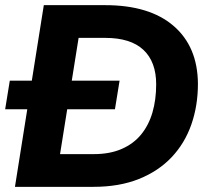

<svg xmlns="http://www.w3.org/2000/svg" viewBox="-26 -725 820 745"><path d="M32 0 144 -705H382Q554 -705 647.5 -624.5Q741 -544 742 -400Q742 -315 716.5 -242Q691 -169 640 -115Q589 -61 513 -30.5Q437 0 336 0ZM207 -127H338Q400 -127 446 -147Q492 -167 521.5 -203Q551 -239 565.5 -288.5Q580 -338 580 -398Q580 -485 530.5 -531.5Q481 -578 382 -578H279ZM-6 -301 12 -412H438L420 -301Z"/></svg>

Font: Nunito Sans 12pt ExtraLight ExtraBold
Style: Italic
Weight: 800
Italic angle: -9°
Version: Version 3.101;gftools[0.9.27]